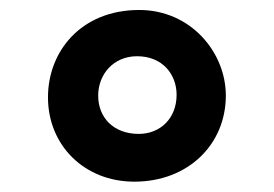

<svg xmlns="http://www.w3.org/2000/svg" viewBox="-20 -716 541 379"><path d="M245.1 -357.4C352.1 -357.4 425.8 -431.6 425.8 -527.3C425.8 -612.8 356.4 -696.3 254.9 -696.3C139.6 -696.3 74.7 -614.3 74.7 -523.9C74.7 -429.2 146.5 -357.4 245.1 -357.4ZM253.9 -451.7C204.1 -451.7 173.8 -483.9 173.8 -527.3C173.8 -569.3 204.1 -605 250.5 -605C300.8 -605 328.6 -569.3 328.6 -528.8C328.6 -482.9 296.9 -451.7 253.9 -451.7Z"/></svg>

Font: HammersmithOne
Style: Regular
Weight: 400
Designer: Nicole Fally
Foundry: Nicole Fally
Version: Version 1.003